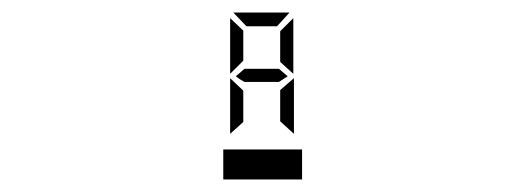

<svg xmlns="http://www.w3.org/2000/svg" viewBox="-20 -944 840 307"><path d="M337 -705H463V-657H337ZM348 -819 369 -799V-749L348 -730ZM450 -730 428 -750V-800L450 -819ZM364 -817 357 -822 371 -834H426L440 -822L426 -813H371ZM353 -924H443L423 -902H374ZM348 -826V-915L369 -895V-847ZM449 -915V-826L428 -845V-894Z"/></svg>

Font: Digital Numbers
Style: Regular
Weight: 400
Version: Version 001.102